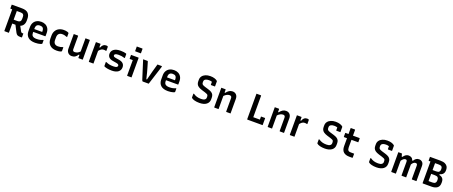

<svg xmlns="http://www.w3.org/2000/svg" viewBox="197 -2830 11547 4892"><g transform="rotate(20 5970.0 -384.0)"><path d="M207 0H93Q82 0 82 -11V-591H41Q30 -591 30 -602V-700H308Q425 -700 477 -645.5Q529 -591 529 -498V-444Q529 -378 500 -332.5Q471 -287 418 -267Q435 -235 452.5 -203.5Q470 -172 488 -138Q497 -122 506 -115.5Q515 -109 528 -109H560V-11Q560 0 549 0H511Q463 0 436 -14Q409 -28 388 -68Q364 -113 341 -159Q318 -205 294 -251H207ZM311 -591H207V-356H311Q404 -356 404 -444V-503Q404 -547 383 -568Q360 -591 311 -591Z M892 -547Q957 -547 1007 -520.5Q1057 -494 1085.5 -444Q1114 -394 1114 -324V-244Q1114 -234 1104 -234H782V-211Q782 -155 809 -128Q827 -110 855.5 -102Q884 -94 921 -94Q974 -94 1012 -102.5Q1050 -111 1085 -127H1103V-35Q1103 -30 1099 -27Q1090 -17 1062 -8.5Q1034 0 997 5.5Q960 11 920 11Q790 11 725.5 -48Q661 -107 661 -211V-322Q661 -393 690.5 -443.5Q720 -494 772 -520.5Q824 -547 892 -547ZM892 -445Q837 -445 809.5 -417.5Q782 -390 782 -326V-311H997V-328Q997 -392 969 -420Q944 -445 892 -445Z M1499 -547Q1555 -547 1590 -536.5Q1625 -526 1634 -517Q1638 -513 1638 -508V-407H1620Q1595 -418 1565.5 -425.5Q1536 -433 1499 -433Q1442 -433 1408.5 -401Q1375 -369 1375 -301V-232Q1375 -164 1410 -132Q1440 -103 1499 -103Q1536 -103 1565.5 -109.5Q1595 -116 1620 -127H1638V-26Q1638 -21 1635 -18Q1625 -8 1591.5 1.5Q1558 11 1499 11Q1382 11 1316.5 -51Q1251 -113 1251 -226V-304Q1251 -379 1282.5 -433.5Q1314 -488 1370 -517.5Q1426 -547 1499 -547Z M1881 -536Q1892 -536 1892 -525V-167Q1892 -139 1906.5 -125Q1921 -111 1945 -111Q1986 -111 2021 -127Q2056 -143 2089 -179V-536H2198Q2209 -536 2209 -525V0H2100Q2089 0 2089 -11V-87H2072Q2042 -41 2005 -15Q1968 11 1912 11Q1849 11 1810 -30Q1771 -71 1771 -138V-536Z M2500 0H2383Q2372 0 2372 -11V-536H2489Q2500 -536 2500 -525V-441H2519Q2541 -496 2571.5 -521Q2602 -546 2648 -546Q2664 -546 2675 -543Q2686 -540 2691 -537Q2698 -531 2698 -524V-415H2680Q2670 -418 2658 -420Q2646 -422 2630 -422Q2589 -422 2559.5 -402Q2530 -382 2500 -344Z M2997 -107Q3062 -107 3087 -123Q3112 -139 3112 -162Q3112 -182 3096.5 -195.5Q3081 -209 3041 -216L2940 -233Q2867 -245 2832.5 -282Q2798 -319 2798 -374Q2798 -453 2860.5 -499Q2923 -545 3041 -545Q3092 -545 3128.5 -539.5Q3165 -534 3189 -526Q3198 -523 3200.5 -518.5Q3203 -514 3203 -505V-406H3185Q3147 -419 3110.5 -424Q3074 -429 3028 -429Q2966 -429 2942 -414.5Q2918 -400 2918 -378Q2918 -359 2931.5 -348Q2945 -337 2985 -329L3082 -313Q3152 -302 3191 -264.5Q3230 -227 3230 -163Q3230 -84 3170 -37.5Q3110 9 2998 9Q2927 9 2874 -1.5Q2821 -12 2792 -27Q2783 -30 2783 -42V-147H2801Q2846 -125 2891 -116Q2936 -107 2997 -107Z M3411 -11V-427H3335Q3324 -427 3324 -438V-536H3521Q3532 -536 3532 -525V0H3422Q3411 0 3411 -11ZM3389 -787H3536Q3547 -787 3547 -776V-658H3400Q3389 -658 3389 -669Z M3769 -536Q3779 -536 3784 -522Q3803 -458 3822.5 -392.5Q3842 -327 3862 -252.5Q3882 -178 3902 -87H3920Q3952 -222 3982 -327.5Q4012 -433 4041 -536H4152Q4160 -536 4163 -531Q4166 -526 4164 -519Q4123 -389 4081 -259.5Q4039 -130 3998 0H3846Q3832 0 3825 -6Q3818 -12 3811 -35Q3774 -150 3733.5 -278Q3693 -406 3652 -536Z M4492 -547Q4557 -547 4607 -520.5Q4657 -494 4685.5 -444Q4714 -394 4714 -324V-244Q4714 -234 4704 -234H4382V-211Q4382 -155 4409 -128Q4427 -110 4455.5 -102Q4484 -94 4521 -94Q4574 -94 4612 -102.5Q4650 -111 4685 -127H4703V-35Q4703 -30 4699 -27Q4690 -17 4662 -8.5Q4634 0 4597 5.5Q4560 11 4520 11Q4390 11 4325.5 -48Q4261 -107 4261 -211V-322Q4261 -393 4290.5 -443.5Q4320 -494 4372 -520.5Q4424 -547 4492 -547ZM4492 -445Q4437 -445 4409.5 -417.5Q4382 -390 4382 -326V-311H4597V-328Q4597 -392 4569 -420Q4544 -445 4492 -445Z M5411 -719Q5479 -719 5529 -702.5Q5579 -686 5603 -662Q5610 -656 5610 -645V-510H5506Q5495 -510 5495 -521V-596Q5459 -610 5411 -610Q5350 -610 5316 -588.5Q5282 -567 5282 -523V-503Q5282 -470 5299.5 -451.5Q5317 -433 5372 -416L5468 -387Q5530 -369 5565 -345.5Q5600 -322 5615 -290Q5630 -258 5630 -212V-169Q5630 -82 5563 -31.5Q5496 19 5375 19Q5302 19 5244.5 4Q5187 -11 5161 -36Q5158 -39 5156.5 -43Q5155 -47 5155 -55V-152H5173Q5217 -121 5266 -106Q5315 -91 5383 -91Q5448 -91 5479.5 -114Q5511 -137 5511 -171V-203Q5511 -222 5504.5 -235.5Q5498 -249 5479 -260Q5460 -271 5421 -283L5326 -312Q5262 -332 5226.5 -358Q5191 -384 5177.5 -417Q5164 -450 5164 -488V-533Q5164 -587 5194.5 -629Q5225 -671 5280.5 -695Q5336 -719 5411 -719Z M5892 0H5783Q5772 0 5772 -11V-536H5881Q5892 -536 5892 -525V-448H5910Q5942 -492 5983 -519.5Q6024 -547 6076 -547Q6141 -547 6179 -505.5Q6217 -464 6217 -394V0H6107Q6096 0 6096 -11V-369Q6096 -431 6037 -431Q6004 -431 5965 -412Q5926 -393 5892 -356Z M6677 0Q6666 0 6666 -11V-700H6783Q6794 -700 6794 -689V-109H6973V-193H7076Q7087 -193 7087 -182V0Z M7342 0H7233Q7222 0 7222 -11V-536H7331Q7342 -536 7342 -525V-448H7360Q7392 -492 7433 -519.5Q7474 -547 7526 -547Q7591 -547 7629 -505.5Q7667 -464 7667 -394V0H7557Q7546 0 7546 -11V-369Q7546 -431 7487 -431Q7454 -431 7415 -412Q7376 -393 7342 -356Z M7950 0H7833Q7822 0 7822 -11V-536H7939Q7950 -536 7950 -525V-441H7969Q7991 -496 8021.5 -521Q8052 -546 8098 -546Q8114 -546 8125 -543Q8136 -540 8141 -537Q8148 -531 8148 -524V-415H8130Q8120 -418 8108 -420Q8096 -422 8080 -422Q8039 -422 8009.5 -402Q7980 -382 7950 -344Z M8811 -719Q8879 -719 8929 -702.5Q8979 -686 9003 -662Q9010 -656 9010 -645V-510H8906Q8895 -510 8895 -521V-596Q8859 -610 8811 -610Q8750 -610 8716 -588.5Q8682 -567 8682 -523V-503Q8682 -470 8699.5 -451.5Q8717 -433 8772 -416L8868 -387Q8930 -369 8965 -345.5Q9000 -322 9015 -290Q9030 -258 9030 -212V-169Q9030 -82 8963 -31.5Q8896 19 8775 19Q8702 19 8644.5 4Q8587 -11 8561 -36Q8558 -39 8556.5 -43Q8555 -47 8555 -55V-152H8573Q8617 -121 8666 -106Q8715 -91 8783 -91Q8848 -91 8879.5 -114Q8911 -137 8911 -171V-203Q8911 -222 8904.5 -235.5Q8898 -249 8879 -260Q8860 -271 8821 -283L8726 -312Q8662 -332 8626.5 -358Q8591 -384 8577.5 -417Q8564 -450 8564 -488V-533Q8564 -587 8594.5 -629Q8625 -671 8680.5 -695Q8736 -719 8811 -719Z M9527 -115V-11Q9527 0 9516 0H9436Q9334 0 9277.5 -50Q9221 -100 9221 -211V-423H9144Q9133 -423 9133 -434V-536H9221V-700H9331Q9342 -700 9342 -689V-536H9516Q9527 -536 9527 -525V-423H9342V-221Q9342 -160 9368 -135Q9379 -124 9397 -119.5Q9415 -115 9440 -115Z M10211 -719Q10279 -719 10329 -702.5Q10379 -686 10403 -662Q10410 -656 10410 -645V-510H10306Q10295 -510 10295 -521V-596Q10259 -610 10211 -610Q10150 -610 10116 -588.5Q10082 -567 10082 -523V-503Q10082 -470 10099.5 -451.5Q10117 -433 10172 -416L10268 -387Q10330 -369 10365 -345.5Q10400 -322 10415 -290Q10430 -258 10430 -212V-169Q10430 -82 10363 -31.5Q10296 19 10175 19Q10102 19 10044.5 4Q9987 -11 9961 -36Q9958 -39 9956.5 -43Q9955 -47 9955 -55V-152H9973Q10017 -121 10066 -106Q10115 -91 10183 -91Q10248 -91 10279.5 -114Q10311 -137 10311 -171V-203Q10311 -222 10304.5 -235.5Q10298 -249 10279 -260Q10260 -271 10221 -283L10126 -312Q10062 -332 10026.5 -358Q9991 -384 9977.5 -417Q9964 -450 9964 -488V-533Q9964 -587 9994.5 -629Q10025 -671 10080.5 -695Q10136 -719 10211 -719Z M10700 0H10583Q10572 0 10572 -11V-536H10669Q10669 -536 10673 -523.5Q10677 -511 10682 -492.5Q10687 -474 10691 -458H10710Q10738 -500 10773 -523.5Q10808 -547 10849 -547Q10895 -547 10929 -525.5Q10963 -504 10974 -458H10996Q11022 -502 11054.5 -524.5Q11087 -547 11133 -547Q11183 -547 11220.5 -513.5Q11258 -480 11258 -409V0H11141Q11130 0 11130 -11V-371Q11130 -402 11118.5 -415.5Q11107 -429 11081 -429Q11026 -429 10979 -351V0H10862Q10851 0 10851 -11V-372Q10851 -403 10840.5 -416Q10830 -429 10807 -429Q10781 -429 10753.5 -409Q10726 -389 10700 -349Z M11671 0H11433Q11422 0 11422 -11V-593H11381Q11370 -593 11370 -604V-700H11652Q11734 -700 11781.5 -677Q11829 -654 11850 -617Q11871 -580 11871 -537V-513Q11871 -455 11840 -418.5Q11809 -382 11752 -367V-347Q11811 -337 11843 -300Q11875 -263 11875 -201V-174Q11875 -83 11819 -41.5Q11763 0 11671 0ZM11654 -593H11547V-406H11644Q11702 -406 11724.5 -429Q11747 -452 11747 -492V-517Q11747 -552 11728 -570Q11706 -593 11654 -593ZM11547 -107H11654Q11704 -107 11727.5 -129.5Q11751 -152 11751 -191V-222Q11751 -260 11727 -281.5Q11703 -303 11643 -303H11547Z"/></g></svg>

Font: Recursive Sn Lnr St SmB
Style: Regular
Weight: 600
Version: Version 1.079;hotconv 1.0.112;makeotfexe 2.5.65598; ttfautoh